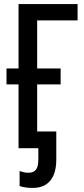

<svg xmlns="http://www.w3.org/2000/svg" viewBox="-20 -734 414 951"><path d="M364.3 -713.9V-632.8H164.1V-395H280.3V-315.9H164.1V0H71.8V-315.9H12.2V-395H71.8V-713.9ZM142.6 196.8Q122.6 196.8 106.2 194.3Q89.8 191.9 77.1 187.5V112.8Q88.9 117.2 99.4 119.4Q109.9 121.6 120.6 121.6Q138.2 121.6 148.9 114.7Q159.7 107.9 164.8 93.5Q169.9 79.1 169.9 56.6V0H160.6V-83H258.8V56.6Q258.8 103 245.1 134.3Q231.4 165.5 205.6 181.2Q179.7 196.8 142.6 196.8Z"/></svg>

Font: Open Sans Condensed Medium
Style: Regular
Weight: 500
Width: 3
Designer: Monotype Design Team
Foundry: Monotype Imaging Inc.
Version: Version 3.000